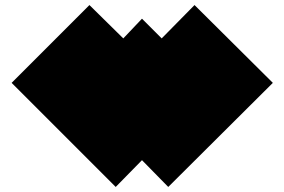

<svg xmlns="http://www.w3.org/2000/svg" viewBox="-20 -756 1126 760"><path d="M542 -682 620 -604 750 -736 1060 -428 646 -16 542 -122 438 -16 26 -428 334 -736 468 -604Z"/></svg>

Font: El Pececito
Style: Regular
Weight: 400
Designer: deFharo
Foundry: deFharo
Version: El Pececito Version 1.000